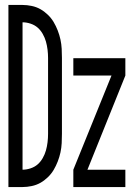

<svg xmlns="http://www.w3.org/2000/svg" viewBox="-20 -755 540 775"><path d="M14 0V-735H71Q89 -735 108 -731Q127 -727 143 -718Q159 -709 173 -695.5Q187 -682 196.5 -666Q206 -650 213 -632Q220 -614 224 -595.5Q228 -577 229 -558Q230 -539 230 -521V-215Q230 -196 229 -177Q228 -158 224 -139.5Q220 -121 213 -103Q206 -85 196.5 -69Q187 -53 173 -39.5Q159 -26 143 -17Q127 -8 108 -4Q89 0 71 0ZM71 -70Q87 -70 103.5 -75.5Q120 -81 132 -91.5Q144 -102 152.5 -117Q161 -132 165.5 -148Q170 -164 172 -181Q174 -198 174 -215V-521Q174 -537 172 -554Q170 -571 165.5 -587Q161 -603 152.5 -618Q144 -633 132 -643.5Q120 -654 103.5 -659.5Q87 -665 71 -665ZM276 0V-70L430 -450H276V-520H486V-450L333 -70H486V0Z"/></svg>

Font: Iosevka Term
Style: Regular
Weight: 400
Monospace: yes
Designer: Belleve Invis
Foundry: Belleve Invis
Version: Version 30.0.1